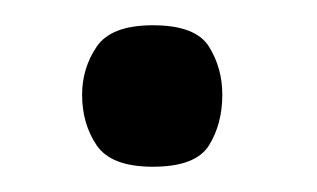

<svg xmlns="http://www.w3.org/2000/svg" viewBox="-20 -327 251 152"><path d="M101 -195Q68 -195 56.5 -212Q45 -229 45 -252Q45 -273 56.5 -290Q68 -307 101 -307Q135 -307 145.5 -290Q156 -273 156 -252Q156 -229 145.5 -212Q135 -195 101 -195Z"/></svg>

Font: Darker Grotesque Medium
Style: Regular
Weight: 500
Designer: Gabriel Lam
Foundry: TypeRant
Version: Version 1.000;gftools[0.9.28]